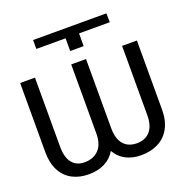

<svg xmlns="http://www.w3.org/2000/svg" viewBox="-127 -805 887 928"><g transform="rotate(-20 317.0 -341.0)"><path d="M142.6 -646.5V-692.4H519.5L520.5 -646.5H362.3V-581.1H293V-646.5ZM351.6 -518.6V-163.1Q351.6 -107.9 376 -79.8Q400.4 -51.8 444.3 -51.8Q487.8 -51.8 512.5 -79.8Q537.1 -107.9 537.1 -163.1V-518.6H613.3V-163.1Q613.3 -106.9 592 -68.1Q570.8 -29.3 532.7 -9.8Q494.6 9.8 444.3 9.8Q399.9 9.8 366 -7.8Q332 -25.4 312.5 -60.1Q292 -25.4 256.8 -7.8Q221.7 9.8 174.8 9.8Q126.5 9.8 89.8 -9.8Q53.2 -29.3 33 -68.1Q12.7 -106.9 12.7 -163.1V-518.6H88.9V-163.1Q88.9 -107.9 111.6 -79.8Q134.3 -51.8 174.8 -51.8Q221.2 -51.8 248.3 -80.1Q275.4 -108.4 275.4 -163.1V-518.6Z"/></g></svg>

Font: Pretendard GOV Light
Style: Regular
Weight: 300
Designer: Base glyphs from Inter by Rasmus Andersson; Hangeul glyphs from Noto Sans CJK(Source Han Sans) by Jang Soo-young and Kan
Foundry: Kil Hyung-jin
Version: Version 1.309